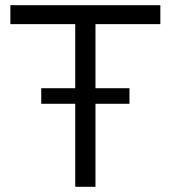

<svg xmlns="http://www.w3.org/2000/svg" viewBox="-20 -720 658 740"><path d="M139 -380H479V-320H139ZM270 -627H20V-700H598V-627H348V0H270Z"/></svg>

Font: Uncut Sans Variable
Style: Regular
Weight: 400
Designer: Kasper Nordkvist
Foundry: UNCUT.wtf
Version: Version 1.304;Glyphs 3.2 (3246)